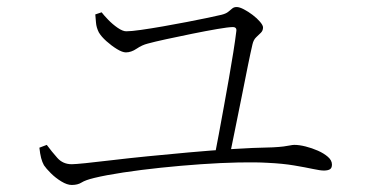

<svg xmlns="http://www.w3.org/2000/svg" viewBox="-20 -634 1040 546"><path d="M610 -592Q622 -595 628.5 -600Q635 -605 640 -609.5Q645 -614 653 -614Q661 -614 673.5 -607.5Q686 -601 698.5 -591.5Q711 -582 719.5 -572Q728 -562 728 -556Q728 -547 722 -541Q716 -535 708.5 -528Q701 -521 698 -508Q693 -487 685 -447.5Q677 -408 667.5 -360Q658 -312 648.5 -266Q639 -220 632 -185L589 -183Q595 -213 602 -251Q609 -289 616.5 -330Q624 -371 631 -411Q638 -451 643.5 -485.5Q649 -520 652 -545Q654 -557 642 -557Q630 -557 598 -551.5Q566 -546 526.5 -538Q487 -530 452.5 -522.5Q418 -515 400 -510Q384 -506 368.5 -495.5Q353 -485 338 -485Q328 -485 312.5 -494.5Q297 -504 282.5 -517Q268 -530 261 -542Q254 -556 253 -569.5Q252 -583 251 -593L269 -599Q275 -591 287.5 -578Q300 -565 314.5 -555Q329 -545 339 -545Q353 -545 381 -549Q409 -553 443.5 -559Q478 -565 511.5 -571.5Q545 -578 571.5 -583.5Q598 -589 610 -592ZM92 -214 113 -222Q127 -203 143 -185Q159 -167 184 -167Q193 -167 223 -170Q253 -173 298.5 -178.5Q344 -184 399.5 -189.5Q455 -195 516 -200.5Q577 -206 638.5 -210Q700 -214 756 -215Q775 -216 786.5 -217.5Q798 -219 805 -220.5Q812 -222 817 -222Q831 -222 849 -217.5Q867 -213 884 -205.5Q901 -198 912.5 -188Q924 -178 924 -166Q924 -156 918 -152.5Q912 -149 901 -149Q891 -149 870 -153.5Q849 -158 816.5 -163.5Q784 -169 741 -171Q708 -173 658.5 -172Q609 -171 551.5 -167Q494 -163 437 -157Q380 -151 330.5 -143.5Q281 -136 248 -128Q223 -122 212 -115Q201 -108 184 -108Q171 -108 154.5 -118Q138 -128 124.5 -141.5Q111 -155 105 -164Q100 -173 97 -184.5Q94 -196 92 -214Z"/></svg>

Font: Noto Serif KR
Style: Regular
Weight: 200
Designer: Ryoko NISHIZUKA 西塚涼子 (kana & ideographs); Frank Grießhammer (Latin, Greek & Cyrillic); Wenlong ZHANG 张文龙 (bopomofo); San
Foundry: Adobe
Version: Version 2.001;hotconv 1.1.0;makeotfexe 2.6.0